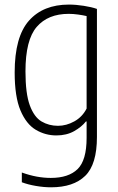

<svg xmlns="http://www.w3.org/2000/svg" viewBox="-20 -568 503 818"><path d="M197.5 230Q167 230 133.2 224.2Q99.5 218.5 73 208.5V167Q106.5 179 137 184.5Q167.5 190 196.5 190Q272 190 310.5 152.5Q349 115 349 19.5V-50.5H346Q328 -27.5 295.8 -9.2Q263.5 9 220 9Q173 9 132.5 -15Q92 -39 67.2 -97.5Q42.5 -156 42.5 -259.5Q42.5 -411 103.2 -479.8Q164 -548.5 273.5 -548.5Q303.5 -548.5 337 -543.2Q370.5 -538 393 -530V15.5Q393 132.5 343 181.2Q293 230 197.5 230ZM227 -32Q262.5 -32 296.5 -50.8Q330.5 -69.5 349 -105.5V-499.5Q334.5 -503 313.2 -506Q292 -509 272.5 -509Q184.5 -509 136.5 -453.5Q88.5 -398 88.5 -264Q88.5 -169.5 107 -119.2Q125.5 -69 157 -50.5Q188.5 -32 227 -32Z"/></svg>

Font: Encode Sans Condensed Condensed ExtraLight
Style: Regular
Weight: 200
Width: 3
Designer: Multiple Designers
Foundry: Impallari Type
Version: Version 3.000; ttfautohint (v1.8.3) -l 8 -r 50 -G 200 -x 14 